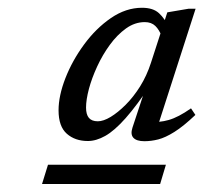

<svg xmlns="http://www.w3.org/2000/svg" viewBox="-20 -698 511 482"><path d="M85.5 -236 100.5 -284.5H396.5L382 -236ZM312.5 -377.5 349.5 -489.5H361Q323.5 -433 295.2 -401.2Q267 -369.5 244.2 -356.8Q221.5 -344 200.5 -344Q168.5 -344 147.8 -362.2Q127 -380.5 127 -421Q127 -457.5 144.2 -501.8Q161.5 -546 191 -586.2Q220.5 -626.5 258.2 -652.5Q296 -678.5 336.5 -678.5Q364.5 -678.5 379.2 -664.8Q394 -651 402 -632L386 -606.5Q380 -623 370 -632.8Q360 -642.5 343.5 -642.5Q318.5 -642.5 296.2 -626.5Q274 -610.5 255.8 -585.5Q237.5 -560.5 224 -531.2Q210.5 -502 203.2 -474.8Q196 -447.5 196 -428Q196 -410.5 203.2 -402Q210.5 -393.5 225.5 -393.5Q239.5 -393.5 257.8 -404.5Q276 -415.5 295.5 -435Q315 -454.5 331.8 -481.2Q348.5 -508 359 -540.5L400 -667L453 -676H471L374 -375L359 -392.5Q379.5 -390 403.5 -396.8Q427.5 -403.5 459.5 -426L470.5 -409.5Q440.5 -381 417.8 -366.8Q395 -352.5 377.2 -348Q359.5 -343.5 342.5 -343.5Q323 -343.5 315 -352Q307 -360.5 312.5 -377.5Z"/></svg>

Font: Newsreader 16pt 16pt
Style: Italic
Weight: 400
Italic angle: -17°
Version: Version 1.003